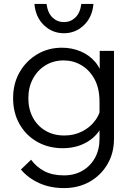

<svg xmlns="http://www.w3.org/2000/svg" viewBox="-20 -752 673 982"><path d="M563 -42Q563 31 529.5 88Q496 145 438.5 177.5Q381 210 307 210Q237 210 180.5 184.5Q124 159 87 115L139 65Q166 102 207 123.5Q248 145 307 145Q361 145 402 121Q443 97 466 55Q489 13 489 -42V-231Q489 -301 463 -348Q437 -395 395.5 -419Q354 -443 306 -443Q253 -443 212 -417.5Q171 -392 148 -348.5Q125 -305 125 -250Q125 -194 148 -151Q171 -108 212.5 -83.5Q254 -59 309 -59Q359 -59 400.5 -80Q442 -101 468.5 -138Q495 -175 499 -223L514 -203Q522 -142 495 -95Q468 -48 417 -21Q366 6 301 6Q228 6 170.5 -26.5Q113 -59 80 -117Q47 -175 47 -250Q47 -325 80.5 -383Q114 -441 170.5 -474.5Q227 -508 297 -508Q346 -508 390.5 -490Q435 -472 466.5 -435.5Q498 -399 508 -343H490V-492H563ZM307 -582Q248 -582 205 -623Q162 -664 156 -732H218Q224 -686 248.5 -662.5Q273 -639 307 -639Q341 -639 365.5 -662.5Q390 -686 396 -732H458Q452 -664 409 -623Q366 -582 307 -582Z"/></svg>

Font: Wix Madefor Display
Style: Regular
Weight: 400
Designer: Dalton Maag Ltd
Foundry: Dalton Maag Ltd
Version: Version 3.100